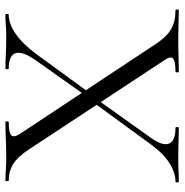

<svg xmlns="http://www.w3.org/2000/svg" viewBox="-6 -658 665 692"><g transform="rotate(-90 326.0 -312.5)"><path d="M412.8 0Q410.6 0 410.6 -6Q410.6 -12 412.8 -12Q449.4 -12 459.9 -20.3Q470.4 -28.6 455.2 -51L133 -540.2Q106.6 -580.2 80.9 -596.6Q55.2 -613 20.8 -613Q18.6 -613 18.6 -619Q18.6 -625 20.8 -625Q39.2 -625 59.3 -623.5Q79.4 -622 97 -622Q137.6 -622 171.7 -623.5Q205.8 -625 231.4 -625Q234.2 -625 234.2 -619Q234.2 -613 231.4 -613Q194.8 -613 184.6 -604.4Q174.4 -595.8 188.8 -573L513 -83Q538.8 -43.6 566.4 -27.8Q594 -12 635.2 -12Q637.4 -12 637.4 -6Q637.4 0 635.2 0Q614.8 0 590.3 -1Q565.8 -2 539 -2Q499.2 -2 469.2 -1Q439.2 0 412.8 0ZM17 0Q14 0 14 -6Q14 -12 17 -12Q50 -12 84.9 -34.6Q119.8 -57.2 152.6 -102.8L303.6 -309.6L316 -298.8L175.4 -101.6Q144.6 -58.6 154 -35.3Q163.4 -12 210.8 -12Q213.6 -12 213.6 -6Q213.6 0 210.8 0Q184.2 0 160.2 -1Q136.2 -2 96.4 -2Q70.8 -2 55.3 -1Q39.8 0 17 0ZM331.8 -315.2 319.4 -325.2 454.4 -516Q487.6 -563.2 479.8 -588.1Q472 -613 424.6 -613Q421.8 -613 421.8 -619Q421.8 -625 424.6 -625Q451.2 -625 475.6 -623.5Q500 -622 539 -622Q564.8 -622 580.3 -623.5Q595.8 -625 618.4 -625Q621.4 -625 621.4 -619Q621.4 -613 618.4 -613Q585.4 -613 549.3 -587.9Q513.2 -562.8 477 -514Z"/></g></svg>

Font: Cormorant Garamond Light
Style: Regular
Weight: 300
Designer: Christian Thalmann (Catharsis Fonts)
Foundry: Catharsis Fonts
Version: Version 4.001